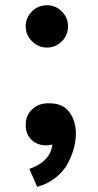

<svg xmlns="http://www.w3.org/2000/svg" viewBox="-20 -549 376 740"><path d="M161.1 -365.7Q127.4 -365.7 103.3 -389.9Q79.1 -414.1 79.1 -447.8Q79.1 -481 103 -504.9Q127 -528.8 161.1 -528.8Q194.3 -528.8 218.3 -504.9Q242.2 -481 242.2 -447.8Q242.2 -413.6 218.3 -389.6Q194.3 -365.7 161.1 -365.7ZM165.5 -150.9Q220.7 -152.3 246.6 -117.9Q272.5 -83.5 272.5 -33.2Q272.5 -6.3 264.6 22.7Q256.8 51.8 240.7 81.8Q224.6 111.8 194.1 136Q163.6 160.2 123.5 170.9L93.3 102.1Q175.3 72.8 181.6 7.8Q170.9 11.2 157.7 11.2Q124.5 11.2 101.8 -9.8Q79.1 -30.8 79.1 -66.9Q79.1 -104.5 103.8 -127.7Q128.4 -150.9 165.5 -150.9Z"/></svg>

Font: Acari Sans Neue Black
Style: Regular
Weight: 900
Designer: Alfredo Marco Pradil
Foundry: Alfredo Marco Pradil
Version: Version 1.045;June 16, 2019;FontCreator 11.5.0.2425 64-bit; 